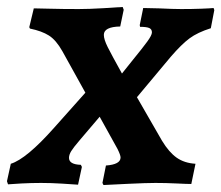

<svg xmlns="http://www.w3.org/2000/svg" viewBox="-28 -526 635 551"><path d="M324 -506 327 -498 317 -450Q270 -449 270 -426Q270 -413 281 -391Q292 -369 322 -315L354 -355Q381 -388 394.5 -406.5Q408 -425 408 -433Q408 -442 400.5 -445.5Q393 -449 374 -449L373 -454L383 -503L428 -502Q470 -500 492 -500Q523 -500 549.5 -501Q576 -502 585 -503L587 -497L577 -445Q539 -433 516 -416Q493 -399 462 -363L365 -247L437 -122Q457 -89 479 -73.5Q501 -58 533 -56L521 2Q509 2 478.5 0.5Q448 -1 418 -1Q393 -1 340 1.5Q287 4 269 5L266 -1L276 -51Q318 -54 318 -74Q318 -81 309 -99L258 -191L201 -124Q183 -103 176.5 -92.5Q170 -82 170 -73Q170 -54 204 -53L207 -47L196 4Q183 3 150.5 1Q118 -1 90 -1Q62 -1 33.5 0.5Q5 2 -5 3L-8 -6L3 -56Q48 -70 127 -159L217 -260L151 -379Q133 -411 112.5 -424Q92 -437 58 -444L56 -448L69 -502Q80 -502 115 -501Q150 -500 198 -500Q227 -500 269 -502.5Q311 -505 324 -506Z"/></svg>

Font: Alegreya SC
Style: Bold Italic
Weight: 700
Italic angle: -7°
Designer: Juan Pablo del Peral
Foundry: Huerta Tipografica
Version: Version 2.007; ttfautohint (v1.6)